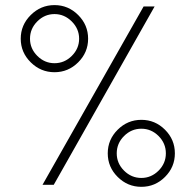

<svg xmlns="http://www.w3.org/2000/svg" viewBox="-20 -722 758 750"><path d="M100.1 -478.5Q139.2 -439.9 192.9 -439.9Q246.6 -439.9 285.4 -478.5Q324.2 -517.1 324.2 -570.8Q324.2 -624.5 285.4 -663.3Q246.6 -702.1 192.9 -702.1Q139.2 -702.1 100.1 -663.3Q61 -624.5 61 -570.8Q61 -517.1 100.1 -478.5ZM541 -696.8 146 0H189.9L584 -696.8ZM192.9 -475.1Q154.3 -475.1 125.7 -503.7Q97.2 -532.2 97.2 -570.8Q97.2 -609.9 125.7 -638.4Q154.3 -667 192.9 -667Q231.4 -667 260.3 -638.2Q289.1 -609.4 289.1 -570.8Q289.1 -532.2 260.5 -503.7Q231.9 -475.1 192.9 -475.1ZM439.7 -30.8Q478.5 7.8 532.2 7.8Q585.9 7.8 624.5 -30.8Q663.1 -69.3 663.1 -123Q663.1 -176.8 624.5 -215.3Q585.9 -253.9 532.2 -253.9Q478.5 -253.9 439.7 -215.3Q400.9 -176.8 400.9 -123Q400.9 -69.3 439.7 -30.8ZM532.2 -219.2Q570.8 -219.2 599.4 -190.7Q627.9 -162.1 627.9 -123Q627.9 -84 599.4 -55.4Q570.8 -26.9 532.2 -26.9Q493.2 -26.9 464.6 -55.4Q436 -84 436 -123Q436 -162.1 464.6 -190.7Q493.2 -219.2 532.2 -219.2Z"/></svg>

Font: Comic Neue Angular Light
Style: Regular
Weight: 300
Designer: Craig Rozynski
Foundry: Craig Rozynski
Version: Version 2.003